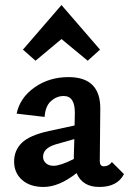

<svg xmlns="http://www.w3.org/2000/svg" viewBox="-20 -735 512 762"><path d="M224 -580 121 -494 71 -538 224 -715 377 -538 328 -494ZM424 -92 472 -44Q446 7 374 7Q307 7 284 -48Q214 7 153 7Q99 7 67.5 -21Q36 -49 36 -94Q36 -138 66.5 -168Q97 -198 174 -215L276 -237L277 -285Q278 -354 233 -354Q205 -354 182.5 -334Q160 -314 157 -271L46 -284Q59 -347 117 -388Q175 -429 252 -429Q380 -429 378 -301L376 -96Q376 -75 392 -75Q412 -75 424 -92ZM193 -77Q219 -77 273 -104V-117L275 -183L201 -162Q151 -147 151 -113Q151 -97 162.5 -87Q174 -77 193 -77Z"/></svg>

Font: EauTest
Style: Bold
Weight: 700
Designer: Christian Thalmann (Catharsis Fonts)
Version: Version 0.001;PS 000.001;hotconv 1.0.88;makeotf.lib2.5.64775